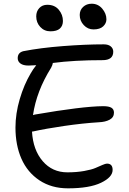

<svg xmlns="http://www.w3.org/2000/svg" viewBox="-20 -986 700 1043"><path d="M487.8 -826.2Q457 -826.2 435.1 -849.6Q413.1 -873 413.1 -904.8Q413.1 -931.2 431.6 -948.5Q450.2 -965.8 478 -965.8Q512.7 -965.8 535.4 -939Q558.1 -912.1 558.1 -880.9Q558.1 -859.4 540.5 -842.8Q522.9 -826.2 487.8 -826.2ZM253.9 -815.9Q220.7 -815.9 198.7 -839.6Q176.8 -863.3 176.8 -897Q176.8 -924.3 193.4 -942.1Q210 -960 236.8 -960Q276.9 -960 299.3 -933.1Q321.8 -906.2 321.8 -872.1Q321.8 -845.7 305.2 -830.8Q288.6 -815.9 253.9 -815.9ZM160.2 -272Q158.2 -271 153.8 -271Q159.7 -171.4 211.9 -110.6Q264.2 -49.8 346.2 -49.8Q396 -49.8 437 -57.1Q478 -64.5 498.5 -73.5Q519 -82.5 536.1 -89.8Q553.2 -97.2 561 -97.2Q591.8 -97.2 591.8 -63Q591.8 -23.4 528.8 6.8Q465.8 37.1 349.1 37.1Q259.8 37.1 194.3 -6.3Q128.9 -49.8 96.4 -123.8Q64 -197.8 64 -293Q64 -368.7 87.2 -447.5Q110.4 -526.4 147 -587.9Q158.7 -608.9 176.8 -631.8Q148.4 -629.9 134.8 -629.9Q106.4 -629.9 91.3 -640.9Q76.2 -651.9 76.2 -669.9Q76.2 -700.2 106.9 -708Q199.7 -726.1 322 -735.6Q444.3 -745.1 543.9 -745.1Q568.4 -745.1 581.8 -733.9Q595.2 -722.7 595.2 -705.1Q595.2 -659.2 537.1 -659.2Q383.3 -659.2 267.1 -644Q265.6 -632.8 257.8 -618.2Q178.2 -491.2 159.2 -360.8Q162.1 -361.8 169.9 -363.8Q426.8 -408.2 540 -409.2Q571.8 -409.2 585.4 -400.6Q599.1 -392.1 599.1 -374Q599.1 -348.6 575.9 -335.9Q552.7 -323.2 516.1 -321.8Q429.2 -316.4 328.9 -301.8Q228.5 -287.1 160.2 -272Z"/></svg>

Font: Shantell Sans Irregular
Style: Regular
Weight: 400
Designer: Stephen Nixon, Anya Danilova, Shantell Martin
Foundry: Arrow Type
Version: Version 1.006;[9816181b4]